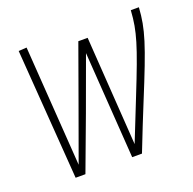

<svg xmlns="http://www.w3.org/2000/svg" viewBox="-101 -636 740 737"><g transform="rotate(-20 269.5 -267.0)"><path d="M358 0H318L288 -436Q249 -328 208.5 -218.5Q168 -109 127 0H87L48 -532L81 -534L115 -43Q155 -154 195.5 -265.5Q236 -377 276 -489H314L344 -44Q384 -145 411.5 -213.5Q439 -282 456.5 -329Q474 -376 484 -409.5Q494 -443 499 -471Q504 -499 506 -532H539Q537 -499 531.5 -469Q526 -439 514.5 -402Q503 -365 483 -313Q463 -261 432 -185.5Q401 -110 358 0Z"/></g></svg>

Font: Georama SemiCondensed ExtraLight
Style: Italic
Weight: 200
Width: 4
Italic angle: -9°
Designer: Jean-Baptiste Levee
Foundry: Production Type
Version: Version 1.000